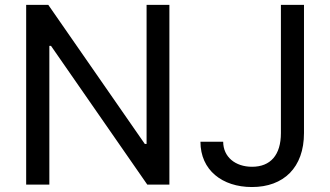

<svg xmlns="http://www.w3.org/2000/svg" viewBox="-20 -747 1336 777"><path d="M665.5 -727.3H573.2V-164.4H566.1L175.4 -727.3H85.9V0H179.7V-561.4H186.4L576 0H665.5ZM791.2 -173.3C791.2 -58.6 879.3 9.9 999.6 9.9C1127.8 9.9 1210.2 -68.9 1210.2 -208.5V-727.3H1116.8V-208.5C1116.8 -119.7 1074.6 -72.1 1000 -72.1C932.2 -72.1 883.5 -111.9 883.2 -173.3Z"/></svg>

Font: Margiela Sans Text
Style: Regular
Weight: 400
Designer: Stefan Endress, Andreas Faust
Version: Version 1.100;FEAKit 1.0